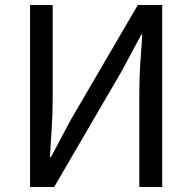

<svg xmlns="http://www.w3.org/2000/svg" viewBox="-20 -753 773 773"><path d="M101 0V-733H192V-352Q192 -295 188 -235Q184 -175 181 -120H185L264 -269L535 -733H633V0H541V-385Q541 -443 545 -500.5Q549 -558 553 -614H549L469 -465L198 0Z"/></svg>

Font: Gothic Nguyen
Style: Regular
Weight: 400
Designer: MORI Takayuki
Version: Version 1.220;July 21, 2023;FontCreator 14.0.0.2814 64-bit